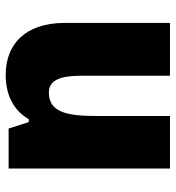

<svg xmlns="http://www.w3.org/2000/svg" viewBox="8 -600 603 658"><g transform="rotate(90 309.0 -271.5)"><path d="M558 -553H378V-300C378 -197 364 -138 297 -138C256 -138 240 -176 240 -249V-553H59V-193C59 -56 133 10 237 10C302 10 357 -14 389 -69H399L421 0H558Z"/></g></svg>

Font: Noto Sans Khmer SemiCondensed Black
Style: Regular
Weight: 900
Width: 4
Designer: Danh Hong and the Monotype Design Team
Foundry: Monotype Imaging Inc.
Version: Version 2.004